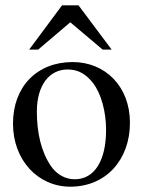

<svg xmlns="http://www.w3.org/2000/svg" viewBox="-20 -694 540 724"><path d="M380 -204C380 -88 336 -18 262 -18C226 -18 194 -36 172 -68C135 -122 119 -194 119 -273C119 -373 166 -432 235 -432C278 -432 306 -412 330 -382C362 -341 380 -272 380 -204ZM470 -231C470 -369 376 -460 254 -460C119 -460 29 -367 29 -228C29 -89 124 10 245 10C380 10 470 -92 470 -231ZM401 -507 276 -674H214L90 -507H124L245 -610L367 -507Z"/></svg>

Font: XITS Math
Style: Regular
Weight: 400
Designer: MicroPress Inc., with final additions and corrections provided by Coen Hoffman, Elsevier (retired)
Version: Version 1.302